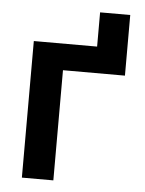

<svg xmlns="http://www.w3.org/2000/svg" viewBox="-50 -723 576 764"><g transform="rotate(5 237.5 -341.0)"><path d="M191.8 0H66.1V-545.5H318.9V-682.2H439.3V-440H191.8Z"/></g></svg>

Font: Linik Sans SemiBold
Style: Regular
Weight: 600
Designer: Fonts by Rasmus Andersson / Changes by Cristiano Sobral with parts from Marc Monis
Foundry: rsms
Version: Version 3.020; ttfautohint (v1.6)